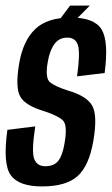

<svg xmlns="http://www.w3.org/2000/svg" viewBox="-21 -665 401 689"><path d="M130 4Q47 4 17.8 -36Q-11.5 -76 5.5 -199L105.5 -211.5Q91.5 -120.5 101.8 -94.5Q112 -68.5 141.5 -68.5Q173 -68.5 188.2 -88Q203.5 -107.5 210.5 -150.5Q222 -216 204.8 -232.8Q187.5 -249.5 139 -265.5Q70.5 -285.5 51.8 -318.2Q33 -351 48 -438.5Q62 -519 105.2 -560.5Q148.5 -602 233 -602Q318 -602 343.8 -559Q369.5 -516 354.5 -403L255.5 -391Q267 -471.5 259.2 -500.8Q251.5 -530 220.5 -530Q190.5 -530 173.5 -505.8Q156.5 -481.5 150 -440.5Q140.5 -384.5 158.5 -369.8Q176.5 -355 223 -340Q290.5 -320.5 310 -285.5Q329.5 -250.5 314 -159.5Q298.5 -69.5 257.2 -32.8Q216 4 130 4ZM168.5 -562 230.5 -645H301.5L219 -562Z"/></svg>

Font: Anybody Condensed Medium
Style: Italic
Weight: 500
Width: 3
Italic angle: -10°
Designer: Tyler Finck
Foundry: Etcetera Type Company
Version: Version 1.010; ttfautohint (v1.8.3) -l 8 -r 50 -G 200 -x 14 